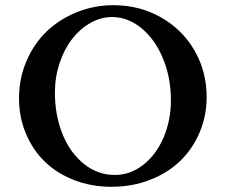

<svg xmlns="http://www.w3.org/2000/svg" viewBox="-20 -696 857 729"><path d="M403.3 13.2Q327.1 13.2 261.7 -12.2Q196.3 -37.6 150.4 -82Q104.5 -126.5 78.4 -188.7Q52.2 -251 52.2 -322.3Q52.2 -398.4 80.8 -464.8Q109.4 -531.2 158 -577.4Q206.5 -623.5 272.2 -649.9Q337.9 -676.3 410.6 -676.3Q509.3 -676.3 590.6 -630.4Q671.9 -584.5 718.3 -504.6Q764.6 -424.8 764.6 -327.6Q764.6 -256.8 738.3 -194.1Q711.9 -131.3 665 -85.7Q618.2 -40 550.3 -13.4Q482.4 13.2 403.3 13.2ZM416 -31.7Q474.1 -31.7 523.2 -69.6Q572.3 -107.4 600.6 -172.9Q628.9 -238.3 628.9 -315.9Q628.9 -401.4 598.9 -473.9Q568.8 -546.4 517.3 -588.9Q465.8 -631.3 405.3 -631.3Q363.3 -631.3 323.7 -609.1Q284.2 -586.9 254.4 -548.8Q224.6 -510.7 206.5 -457Q188.5 -403.3 188.5 -344.2Q188.5 -258.3 217.3 -187Q246.1 -115.7 298.6 -73.7Q351.1 -31.7 416 -31.7Z"/></svg>

Font: Elstob 6pt Medium
Style: Regular
Weight: 500
Designer: Peter S. Baker
Version: Version 1.015